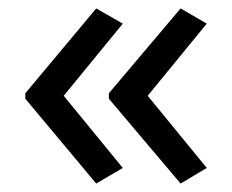

<svg xmlns="http://www.w3.org/2000/svg" viewBox="-20 -491 549 455"><path d="M40 -270 208 -471 271 -435 131 -264 271 -93 208 -56 40 -257ZM238 -270 408 -471 470 -435 330 -264 470 -93 408 -56 238 -257Z"/></svg>

Font: Noto Sans Tifinagh Ahaggar
Style: Regular
Weight: 400
Designer: JamraPatel
Foundry: JamraPatel LLC
Version: Version 2.006; ttfautohint (v1.8.4.7-5d5b)